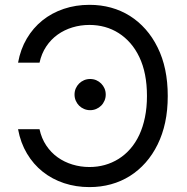

<svg xmlns="http://www.w3.org/2000/svg" viewBox="-20 -757 767 787"><path d="M346.6 -737.2Q393.5 -737.2 435.2 -725.7Q476.9 -714.1 512.4 -691.8Q547.9 -669.4 576.7 -636.9Q605.5 -604.4 626.1 -562.5Q667.6 -479 667.6 -363.6Q667.6 -304.7 657.1 -255.7Q646.7 -206.7 626.1 -164.8Q605.5 -122.9 576.7 -90.4Q547.9 -57.9 512.3 -35.5Q476.6 -13.1 434.8 -1.6Q393.1 9.9 346.6 9.9Q291.5 9.9 242.7 -6.2Q193.9 -22.4 155.4 -52.9Q116.8 -83.5 90.6 -127.5Q64.3 -171.5 54 -227.3H142Q150.2 -189.6 169.6 -160.7Q188.9 -131.7 216.3 -112.2Q243.6 -92.7 277 -82.6Q310.4 -72.4 346.6 -72.4Q412.6 -72.4 466.3 -105.8Q492.9 -122.5 514.4 -147.2Q535.9 -171.9 551 -204.2Q566.1 -236.5 574.2 -276.5Q582.4 -316.4 582.4 -363.6Q582.4 -457.7 551.1 -523.1Q535.5 -555.8 514 -580.3Q492.5 -604.8 466.3 -621.4Q440 -638.1 409.8 -646.5Q379.6 -654.8 346.6 -654.8Q310.4 -654.8 277 -644.7Q243.6 -634.6 216.3 -615.1Q188.9 -595.5 169.6 -566.6Q150.2 -537.6 142 -500H54Q63.9 -555 89.8 -598.9Q115.8 -642.8 154.1 -673.5Q192.5 -704.2 241.5 -720.7Q290.5 -737.2 346.6 -737.2ZM285.5 -369.3Q285.5 -382.8 290.5 -394.4Q295.5 -405.9 304.2 -414.6Q312.9 -423.3 324.6 -428.3Q336.3 -433.2 349.4 -433.2Q362.9 -433.2 374.5 -428.3Q386 -423.3 394.7 -414.6Q403.4 -405.9 408.4 -394.4Q413.4 -382.8 413.4 -369.3Q413.4 -356.2 408.4 -344.5Q403.4 -332.7 394.7 -324Q386 -315.3 374.5 -310.4Q362.9 -305.4 349.4 -305.4Q336.3 -305.4 324.6 -310.4Q312.9 -315.3 304.2 -324Q295.5 -332.7 290.5 -344.5Q285.5 -356.2 285.5 -369.3Z"/></svg>

Font: Inter P
Style: Regular
Weight: 400
Designer: Rasmus Andersson
Foundry: rsms
Version: Version 3.018;git-588b23468